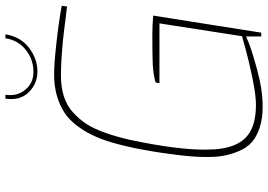

<svg xmlns="http://www.w3.org/2000/svg" viewBox="-156 -798 959 686"><g transform="rotate(-90 323.0 -454.5)"><path d="M411.1 -799.8Q366.7 -799.8 336.4 -831.5Q312.5 -856 312.5 -894Q312.5 -903.8 314 -914.1H328.1Q326.7 -905.8 326.7 -897.5Q326.7 -865.2 346.7 -842.3Q370.1 -814 409.7 -814Q455.1 -814 490.2 -842.8Q523.4 -870.6 529.8 -914.1H543.9Q535.2 -860.4 496.1 -830.1Q456.5 -799.8 411.1 -799.8ZM288.1 4.9H284.2Q243.2 4.9 211.4 -5.4Q179.7 -15.6 159.2 -33.2Q138.7 -50.8 126.5 -80.1Q114.3 -108.9 109.4 -138.7Q105.5 -162.1 105.5 -191.9Q105.5 -238.8 111.8 -290Q129.4 -439 158.2 -536.1Q180.2 -610.8 218.8 -660.2Q239.3 -687 264.6 -703.6Q321.8 -740.2 400.9 -740.2Q439.9 -740.2 517.6 -731.4Q594.7 -722.7 646 -712.9L643.1 -693.8Q641.1 -693.8 632.8 -695.3Q629.4 -695.8 625 -696.3Q618.7 -697.3 610.8 -697.8Q601.6 -698.7 590.8 -700.2Q585.9 -701.2 580.6 -701.7Q563 -704.1 543.9 -706.1L522.9 -708.5Q446.3 -715.8 397 -715.8Q313.5 -715.8 266.1 -673.8Q241.7 -651.9 223.1 -624Q190.9 -573.2 167 -469.7Q131.8 -304.2 131.8 -201.7Q131.8 -183.6 132.8 -167.5Q138.2 -89.8 175.8 -54.7Q212.9 -19 292 -19Q326.7 -19 388.2 -31.7Q449.2 -44.4 493.2 -56.6L537.1 -68.8L583 -363.8H369.1L372.1 -377.9Q400.9 -385.7 436 -387.7Q470.7 -389.2 543 -389.2Q575.2 -389.2 610.8 -386.2L549.8 0H536.1V-54.2Q501 -37.6 424.3 -16.6Q347.7 4.9 288.1 4.9Z"/></g></svg>

Font: Squarion Thin
Style: Italic
Weight: 100
Designer: Natanael Gama
Version: Version 1.00;September 12, 2019;FontCreator 11.5.0.2425 64-b